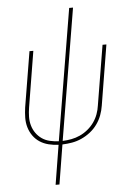

<svg xmlns="http://www.w3.org/2000/svg" viewBox="-62 -781 724 1042"><g transform="rotate(-5 300.0 -260.0)"><path d="M198 215 233 0Q206 -1 179.5 -7.5Q153 -14 131.5 -28Q110 -42 95 -63Q80 -84 72.5 -109.5Q65 -135 65.5 -162.5Q66 -190 70 -218L120 -520H141L91 -215Q87 -190 86.5 -165.5Q86 -141 92.5 -118Q99 -95 112.5 -76Q126 -57 145 -44Q164 -31 188 -25.5Q212 -20 236 -19L355 -735H376L257 -19Q281 -20 305 -24.5Q329 -29 352 -39.5Q375 -50 395 -66.5Q415 -83 429.5 -103.5Q444 -124 452.5 -147.5Q461 -171 464 -194L518 -520H539L485 -191Q481 -165 471.5 -139.5Q462 -114 445.5 -91Q429 -68 406.5 -50.5Q384 -33 358.5 -21.5Q333 -10 306.5 -5.5Q280 -1 254 0L219 215Z"/></g></svg>

Font: Iosevka SS04 Th Ex Obl
Style: Regular
Weight: 100
Width: 7
Italic angle: -9°
Monospace: yes
Designer: Belleve Invis
Foundry: Belleve Invis
Version: Version 19.0.0; ttfautohint (v1.8.4)